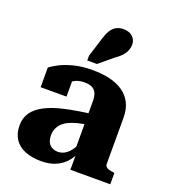

<svg xmlns="http://www.w3.org/2000/svg" viewBox="-142 -878 872 991"><g transform="rotate(20 293.5 -383.0)"><path d="M366 -309V-250Q332 -245 305.5 -238Q279 -231 259 -221Q239 -211 226.5 -198Q214 -185 207.5 -169Q201 -153 201 -134Q201 -111 208.5 -96Q216 -81 230 -73Q244 -65 263 -65Q286 -65 305 -78Q324 -91 338.5 -113.5Q353 -136 365 -168L367 -100Q353 -65 329.5 -40.5Q306 -16 273.5 -3Q241 10 198 10Q146 10 108.5 -5.5Q71 -21 51 -51.5Q31 -82 31 -126Q31 -168 52.5 -198Q74 -228 116 -249.5Q158 -271 221 -285Q284 -299 366 -309ZM356 0V-99L344 -97V-372Q344 -400 336 -417Q328 -434 311.5 -441.5Q295 -449 271 -449Q235 -449 211.5 -433.5Q188 -418 175 -396Q167 -406 166 -415Q165 -424 169.5 -432.5Q174 -441 184 -447Q194 -453 208 -455V-348H66V-456Q81 -468 110.5 -483.5Q140 -499 185 -511Q230 -523 290 -523Q341 -523 383.5 -513Q426 -503 457 -481.5Q488 -460 505 -426.5Q522 -393 522 -346V-93Q522 -83 528 -77Q534 -71 544.5 -68Q555 -65 571 -63L575 -62V0ZM278 -692Q286 -719 297.5 -738Q309 -757 326 -766.5Q343 -776 367 -776Q398 -776 416.5 -759Q435 -742 435 -716Q435 -699 428.5 -683Q422 -667 408.5 -652Q395 -637 374 -623L298 -560H245V-586Z"/></g></svg>

Font: Roboto Serif 36pt
Style: Bold
Weight: 700
Version: Version 1.008